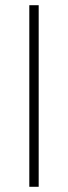

<svg xmlns="http://www.w3.org/2000/svg" viewBox="-20 -717 262 737"><path d="M92.5 0H128.5V-697H92.5Z"/></svg>

Font: HK Grotesk ExtraLight
Style: Regular
Weight: 200
Designer: Alfredo Marco Pradil
Foundry: Hanken Design Co.
Version: Version 3.001;FEAKit 1.0